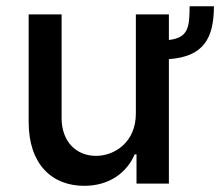

<svg xmlns="http://www.w3.org/2000/svg" viewBox="-20 -592 710 619"><path d="M669.7 -571.7H591.3C590.9 -504.6 587.7 -470.5 524.5 -463.1V-545.5H418V-226.2C418.3 -133.5 349.4 -89.5 289.8 -89.5C224.1 -89.5 178.6 -137.1 178.6 -211.3V-545.5H72.4V-198.5C72.4 -63.2 146.7 7.1 251.4 7.1C333.5 7.1 389.2 -36.2 414.4 -94.5H420.1V0H524.5V-401.3C635.7 -409.4 669.4 -467.3 669.7 -571.7Z"/></svg>

Font: Margiela Sans Medium
Style: Regular
Weight: 500
Designer: Stefan Endress, Andreas Faust
Version: Version 1.100;FEAKit 1.0